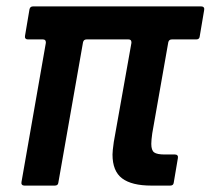

<svg xmlns="http://www.w3.org/2000/svg" viewBox="-20 -579 657 599"><path d="M56 0Q51 0 48.5 -3Q46 -6 47 -11L123 -445V-447Q123 -456 114 -456H67Q62 -456 59.5 -459Q57 -462 58 -467L72 -550Q74 -559 83 -559H608Q613 -559 615.5 -556Q618 -553 617 -548L603 -465Q602 -456 592 -456H516Q507 -456 505 -447L455 -163Q452 -142 452 -130Q452 -110 461 -103.5Q470 -97 494 -97H526Q531 -97 533.5 -94Q536 -91 535 -86L522 -9Q521 0 511 0H452Q391 0 361 -22.5Q331 -45 331 -97Q331 -108 335 -136L390 -445V-447Q390 -456 381 -456H250Q241 -456 239 -447L162 -9Q161 0 151 0Z"/></svg>

Font: Open Sauce Two SemiBold Italic
Style: Regular
Weight: 600
Italic angle: -10°
Designer: Alfredo Marco Pradil
Foundry: Creative Sauce Fz LLC
Version: Version 1.477